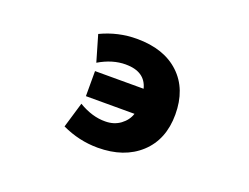

<svg xmlns="http://www.w3.org/2000/svg" viewBox="-89 -715 1178 907"><g transform="rotate(20 500.0 -261.5)"><path d="M328.1 -198.2V-324.2H572.3Q552.7 -403.3 454.1 -403.3Q387.7 -403.3 320.3 -363.3L282.2 -494.1Q368.2 -535.2 462.9 -535.2Q599.6 -535.2 677.2 -461.9Q754.9 -388.7 754.9 -260.7Q754.9 -134.8 675.3 -61.5Q595.7 11.7 462.9 11.7Q369.1 11.7 282.2 -29.3L320.3 -157.2Q388.7 -116.2 454.1 -117.2Q498 -117.2 529.8 -140.6Q561.5 -164.1 572.3 -198.2Z"/></g></svg>

Font: Gen Shin Gothic Monospace Heavy
Style: Bold
Weight: 800
Designer: [Source Han Sans]
Ryoko NISHIZUKA  (kana & ideographs); Paul D. Hunt (Latin, Greek & Cyrillic); Wenlong ZHANG  (bopomofo
Version: Version 1.002.20150607